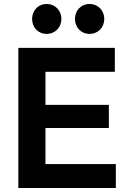

<svg xmlns="http://www.w3.org/2000/svg" viewBox="-20 -943 642 963"><path d="M72 0H561V-120H208V-301H526V-417H208V-583H556V-703H72ZM141 -848C141 -806 171 -773 214 -773C257 -773 288 -806 288 -848C288 -890 257 -923 214 -923C171 -923 141 -890 141 -848ZM356 -848C356 -806 386 -773 429 -773C472 -773 503 -806 503 -848C503 -890 472 -923 429 -923C386 -923 356 -890 356 -848Z"/></svg>

Font: MV Cash SemiBold
Style: Regular
Weight: 600
Designer: Rodrigo Fuenzalida
Foundry: fragTYPE
Version: Version 1.100;Glyphs 3.1.2 (3151)